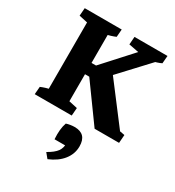

<svg xmlns="http://www.w3.org/2000/svg" viewBox="-175 -587 851 933"><g transform="rotate(30 250.0 -120.0)"><path d="M359.4 0 200.2 -220.2V-256.8L372.6 -446.3L369.1 -426.3L300.8 -439.5L304.2 -483.4H489.3L485.8 -440.4Q476.6 -435.5 461.4 -430.7Q446.3 -425.8 428.2 -421.9L466.8 -443.4L273.9 -236.3L303.2 -273.9L478.5 -43.5L434.6 -58.1L500 -45.9L496.6 0ZM69.3 -7.3V-475.6H186.5V-7.3ZM131.3 -206.1V-269.5H259.3V-206.1ZM23.4 0 26.9 -43Q50.3 -53.2 87.9 -62L69.3 -12.2V-88.9H186.5V-12.2L169.4 -58.1L234.4 -43.9L231 0ZM232.4 -483.4 229 -440.4Q205.6 -430.2 168 -421.4L186.5 -471.2V-394.5H69.3V-471.2L86.4 -425.3L21.5 -439.5L24.9 -483.4ZM234.9 242.7 212.4 215.3Q248 195.8 263.7 174.3Q277.3 155.3 277.3 120.6L301.8 141.6H216.3Q212.4 84 225.6 48.3Q235.4 44.9 247.8 43Q260.3 41 271.5 41Q338.9 41 338.9 111.3Q338.9 153.3 312 187.5Q285.2 221.7 234.9 242.7Z"/></g></svg>

Font: Markazi Text
Style: Regular
Weight: 400
Designer: Borna Izadpanah (Arabic designer), Fiona Ross (Arabic design director) and Florian Runge (Latin designer)
Foundry: Borna Izadpanah and Florian Runge
Version: Version 1.000